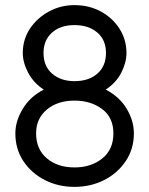

<svg xmlns="http://www.w3.org/2000/svg" viewBox="-20 -725 583 750"><path d="M271 5Q207 5 154.5 -22Q102 -49 71 -96Q40 -143 40 -204Q40 -252 69 -300Q98 -348 151 -375Q111 -401 90 -441Q69 -481 69 -518Q69 -571 97 -613Q125 -655 171 -680Q217 -705 271 -705Q328 -705 374 -680Q420 -655 447 -612.5Q474 -570 474 -518Q474 -481 454 -441.5Q434 -402 393 -375Q447 -347 475 -300Q503 -253 503 -204Q503 -143 471 -95.5Q439 -48 386.5 -21.5Q334 5 271 5ZM271 -408Q327 -408 360.5 -437.5Q394 -467 394 -518Q394 -569 360 -598Q326 -627 271 -627Q216 -627 183 -597.5Q150 -568 150 -518Q150 -466 184 -437Q218 -408 271 -408ZM271 -71Q336 -71 379.5 -106Q423 -141 423 -204Q423 -266 379 -299Q335 -332 271 -332Q205 -332 163 -297Q121 -262 121 -204Q121 -142 163 -106.5Q205 -71 271 -71Z"/></svg>

Font: Kulim Park
Style: Regular
Weight: 400
Designer: Noponies / Dale Sattler
Foundry: Noponies
Version: Version 1.000; ttfautohint (v1.8.3)